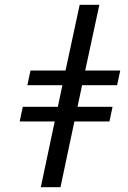

<svg xmlns="http://www.w3.org/2000/svg" viewBox="-20 -780 535 800"><path d="M150 0H232L290 -274H436L449 -335H303L322 -425H468L481 -486H335L394 -760H312L253 -486H107L94 -425H240L221 -335H75L62 -274H208Z"/></svg>

Font: Noto Serif Display Condensed ExtraBold
Style: Italic
Weight: 800
Width: 3
Italic angle: -12°
Designer: Monotype Design Team
Foundry: Monotype Imaging Inc.
Version: Version 2.009